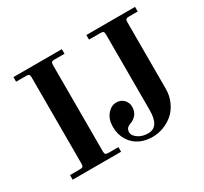

<svg xmlns="http://www.w3.org/2000/svg" viewBox="-147 -924 1229 1154"><g transform="rotate(-30 467.0 -347.0)"><path d="M62 0H398V-32H328C318.7 -32 312.3 -33.7 309 -37C305.7 -40.3 304 -46.7 304 -56V-656C304 -665.3 305.7 -671.7 309 -675C312.3 -678.3 318.7 -680 328 -680H398V-712H62V-680H132C141.3 -680 147.7 -678.3 151 -675C154.3 -671.7 156 -665.3 156 -656V-56C156 -46.7 154.3 -40.3 151 -37C147.7 -33.7 141.3 -32 132 -32H62ZM430 -154C430 -118 438.3 -86.7 455 -60C471.7 -33.3 493.2 -13.7 519.5 -1C545.8 11.7 575.3 18 608 18C634 18 659.5 13.3 684.5 4C709.5 -5.3 732 -18.7 752 -36C772 -53.3 788.3 -75.8 801 -103.5C813.7 -131.2 820 -161.3 820 -194V-656C820 -665.3 821.7 -671.7 825 -675C828.3 -678.3 834.7 -680 844 -680H906V-712H568V-680H648C657.3 -680 663.7 -678.3 667 -675C670.3 -671.7 672 -665.3 672 -656V-130C672 -52.7 646.7 -14 596 -14C568 -14 544.7 -20.7 526 -34C507.3 -47.3 498 -61.3 498 -76C498 -86.7 500.5 -95.3 505.5 -102C510.5 -108.7 518.7 -114 530 -118C547.3 -124 561.8 -133.8 573.5 -147.5C585.2 -161.2 591 -179.3 591 -202C591 -220.7 584.5 -236.8 571.5 -250.5C558.5 -264.2 541.3 -271 520 -271C496.7 -271 475.8 -260.2 457.5 -238.5C439.2 -216.8 430 -188.7 430 -154Z"/></g></svg>

Font: Km Standard TT
Style: Bold
Weight: 700
Designer: Alexey Kryukov <alexios@thessalonica.org.ru>
Version: Version 2.0.2